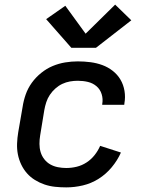

<svg xmlns="http://www.w3.org/2000/svg" viewBox="-20 -804 640 832"><path d="M267 8Q243 8 219 5.5Q195 3 173 -4.5Q151 -12 131.5 -24Q112 -36 97 -53Q82 -70 72 -91Q62 -112 57.5 -135Q53 -158 54 -182.5Q55 -207 59 -231L78 -341Q82 -368 91.5 -395Q101 -422 118 -445.5Q135 -469 158.5 -488Q182 -507 208.5 -518Q235 -529 262.5 -533.5Q290 -538 317 -538Q345 -538 372 -534.5Q399 -531 423.5 -522Q448 -513 468.5 -497Q489 -481 502 -459Q515 -437 519.5 -410Q524 -383 519 -356Q519 -354 519 -352.5Q519 -351 518 -350H423Q423 -351 423 -351.5Q423 -352 423 -353Q427 -375 420.5 -396Q414 -417 398 -430.5Q382 -444 361 -449Q340 -454 317 -454Q300 -454 283 -451Q266 -448 250 -440.5Q234 -433 220 -420.5Q206 -408 196 -393Q186 -378 180.5 -361Q175 -344 172 -327L154 -217Q151 -199 151 -180.5Q151 -162 156 -145Q161 -128 172 -114Q183 -100 198 -91.5Q213 -83 231 -79.5Q249 -76 267 -76Q290 -76 312.5 -81.5Q335 -87 355 -100Q375 -113 390 -132Q405 -151 414 -172L504 -143Q489 -109 464 -79Q439 -49 407 -29Q375 -9 339 -0.5Q303 8 267 8ZM289 -597 180 -721 263 -779 351 -658 479 -784 549 -716 396 -597Z"/></svg>

Font: Iosevka Curly Medium Extended
Style: Italic
Weight: 500
Width: 7
Italic angle: -9°
Monospace: yes
Designer: Belleve Invis
Foundry: Belleve Invis
Version: Version 11.1.0; ttfautohint (v1.8.3)